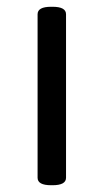

<svg xmlns="http://www.w3.org/2000/svg" viewBox="-20 -545 305 567"><path d="M91 -20V-503Q91 -525 131 -525H135Q175 -525 175 -503V-20Q175 2 135 2H131Q91 2 91 -20Z"/></svg>

Font: Asap-Regular
Style: Regular
Weight: 400
Designer: Pablo Cosgaya
Foundry: Omnibus-Type
Version: Version 2.000; ttfautohint (v1.8)